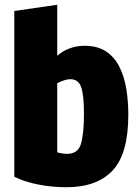

<svg xmlns="http://www.w3.org/2000/svg" viewBox="-20 -775 578 805"><path d="M259 10Q197 10 139.5 -1.5Q82 -13 40 -34V-729L220 -755V-541Q242 -561 271.5 -572Q301 -583 334 -583Q389 -583 424.5 -559.5Q460 -536 480.5 -495Q501 -454 509.5 -402.5Q518 -351 518 -294Q518 -130 452 -60Q386 10 259 10ZM261 -130Q307 -130 319.5 -172Q332 -214 332 -299Q332 -378 320 -410.5Q308 -443 275 -443Q265 -443 251 -439Q237 -435 220 -426V-136Q243 -130 261 -130Z"/></svg>

Font: Protest Strike
Style: Regular
Weight: 400
Designer: Octavio Pardo
Foundry: Ashler Design
Version: Version 2.005; ttfautohint (v1.8.4.7-5d5b)